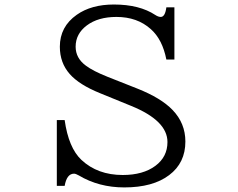

<svg xmlns="http://www.w3.org/2000/svg" viewBox="-20 -799 1040 838"><path d="M228 12.2V-274.9H262.2Q279.3 -153.8 335.4 -101.1Q405.8 -35.2 515.6 -35.2Q604.5 -35.2 658.2 -75.2Q710.9 -114.3 710.9 -179.2Q710.9 -272.5 552.2 -336.9L417 -392.1Q325.2 -429.2 284.2 -476.1Q241.2 -524.9 241.2 -595.2Q241.2 -682.6 314.9 -734.4Q378.4 -779.3 477.1 -779.3Q588.9 -779.3 658.2 -733.4Q670.9 -725.1 681.6 -725.1Q700.7 -725.1 706.1 -767.1H741.2V-539.1H706.1Q689 -627 638.2 -671.9Q579.1 -725.1 488.3 -725.1Q408.2 -725.1 358.9 -688Q310.1 -651.4 310.1 -595.2Q310.1 -545.4 354.5 -512.7Q385.3 -489.3 449.2 -463.9L580.1 -412.1Q683.1 -371.1 732.9 -319.3Q789.1 -261.2 789.1 -181.2Q789.1 -87.9 718.3 -34.7Q647.5 19 522.5 19Q411.6 19 324.2 -33.2Q310.5 -41 303.2 -41Q271.5 -41 262.2 12.2Z"/></svg>

Font: BIZ UDMincho
Style: Regular
Weight: 400
Monospace: yes
Designer: TypeBank Co., Ltd.
Foundry: Morisawa Inc.
Version: Version 1.06